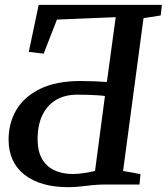

<svg xmlns="http://www.w3.org/2000/svg" viewBox="-20 -763 690 794"><path d="M262 11Q147 11 81.2 -40.5Q15.5 -92 15.5 -186Q15.5 -253 47.2 -307.8Q79 -362.5 145.2 -395.2Q211.5 -428 314 -428Q340 -428 370.8 -426.8Q401.5 -425.5 422 -424L458.5 -692L215.5 -682L160.5 -541L99 -548.5L140 -743H649.5L644.5 -699L573.5 -688L489 -56L561 -43L557 0H420Q379.5 0 337.8 5.5Q296 11 262 11ZM280.5 -43.5Q304 -43.5 328.8 -47.5Q353.5 -51.5 373 -56L414 -366Q400.5 -368 379.5 -369.2Q358.5 -370.5 336.5 -371Q314.5 -371.5 299.5 -371.5Q248.5 -371.5 211.8 -349.8Q175 -328 155.2 -286.8Q135.5 -245.5 135.5 -186.5Q135.5 -139.5 152.8 -107.8Q170 -76 202.8 -59.8Q235.5 -43.5 280.5 -43.5Z"/></svg>

Font: Merriweather 24pt Medium
Style: Italic
Weight: 500
Italic angle: -7.8°
Version: Version 2.101